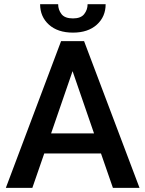

<svg xmlns="http://www.w3.org/2000/svg" viewBox="-20 -910 703 930"><path d="M526.9 0 469.2 -166.5H194.3L136.7 0H8.3L275.9 -710.9H387.2L655.8 0ZM227.5 -263.7H435.5L331.5 -565.4ZM404.3 -889.6H491.7Q491.7 -829.1 449 -790.5Q406.2 -752 333.5 -752Q259.8 -752 217 -790.5Q174.3 -829.1 174.3 -889.6H261.7Q261.7 -862.8 277.8 -841.8Q293.9 -820.8 333.5 -820.8Q371.6 -820.8 387.9 -841.8Q404.3 -862.8 404.3 -889.6Z"/></svg>

Font: Vazirmatn FD Medium
Style: Regular
Weight: 500
Designer: Saber Rastikerdar
Foundry: Saber Rastikerdar
Version: Version 33.003